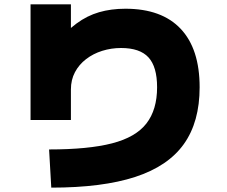

<svg xmlns="http://www.w3.org/2000/svg" viewBox="-20 -795 1040 880"><path d="M205 -110Q385 -110 493.5 -138Q602 -166 651 -229Q700 -292 700 -395Q700 -489 660.5 -532Q621 -575 535 -575Q490 -575 448.5 -562Q407 -549 374.5 -524Q342 -499 323.5 -464Q305 -429 305 -385V-245H120V-775H305V-595H235Q283 -652 331 -687.5Q379 -723 434 -739Q489 -755 555 -755Q721 -755 808 -663Q895 -571 895 -395Q895 -236 822.5 -134.5Q750 -33 599.5 16Q449 65 215 65Z"/></svg>

Font: M PLUS 1 Thin Black
Style: Regular
Weight: 900
Version: Version 1.001